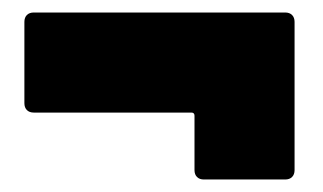

<svg xmlns="http://www.w3.org/2000/svg" viewBox="-20 -392 516 307"><path d="M34 -372H436Q443 -372 447 -368Q451 -364 451 -357V-120Q451 -113 447 -109Q443 -105 436 -105H306Q299 -105 295 -109Q291 -113 291 -120V-207Q291 -212 286 -212H34Q27 -212 23 -216Q19 -220 19 -227V-357Q19 -364 23 -368Q27 -372 34 -372Z"/></svg>

Font: Barlow Black
Style: Regular
Weight: 900
Designer: Jeremy Tribby
Foundry: Tribby Type
Version: Version 1.422